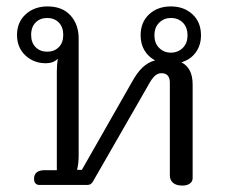

<svg xmlns="http://www.w3.org/2000/svg" viewBox="-20 -576 708 598"><path d="M509 -30V-319Q509 -333 502.5 -340.5Q496 -348 483 -348Q471 -348 461.5 -339Q452 -330 442 -311L272 -15Q268 -7 263.5 -3.5Q259 0 251 0H102Q95 0 90.5 -5Q86 -10 86 -19Q86 -46 120 -46H157V-353Q157 -374 160 -393Q146 -379 123 -379Q85 -379 59 -403.5Q33 -428 33 -467Q33 -507 60 -531.5Q87 -556 128 -556Q174 -556 199.5 -528Q225 -500 225 -456V-91Q225 -67 220 -47H235L390 -319Q407 -350 424 -366Q441 -382 463 -388Q442 -399 430 -419Q418 -439 418 -466Q418 -507 444.5 -531.5Q471 -556 512 -556Q553 -556 579.5 -531.5Q606 -507 606 -466Q606 -435 589.5 -412.5Q573 -390 545 -382Q580 -364 580 -313V-21Q580 -11 571.5 -4.5Q563 2 548 2Q529 2 519 -6.5Q509 -15 509 -30ZM177 -467Q177 -492 163 -506Q149 -520 127 -520Q105 -520 91 -506Q77 -492 77 -467Q77 -443 91 -429Q105 -415 127 -415Q149 -415 163 -429Q177 -443 177 -467ZM564 -466Q564 -491 549.5 -505.5Q535 -520 512 -520Q491 -520 476 -505.5Q461 -491 461 -466Q461 -441 476 -426.5Q491 -412 512 -412Q534 -412 549 -426.5Q564 -441 564 -466Z"/></svg>

Font: Maitree
Style: Regular
Weight: 400
Designer: CadsonDemak Team
Foundry: CadsonDemak
Version: Version 1.001